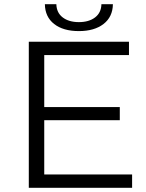

<svg xmlns="http://www.w3.org/2000/svg" viewBox="-20 -900 699 920"><path d="M118 0V-700H598V-636H192V-387H554V-324H192V-64H613V0ZM358 -751Q283 -751 239.5 -785Q196 -819 195 -880H250Q251 -839 280.5 -816.5Q310 -794 358 -794Q406 -794 435.5 -816.5Q465 -839 466 -880H521Q520 -819 476 -785Q432 -751 358 -751Z"/></svg>

Font: Montserrat
Style: Regular
Weight: 400
Designer: Julieta Ulanovsky
Foundry: Julieta Ulanovsky
Version: Version 9.000; ttfautohint (v1.8.4.7-5d5b)